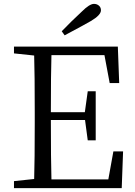

<svg xmlns="http://www.w3.org/2000/svg" viewBox="-20 -969 695 989"><path d="M52 0V-36L156 -47Q159 -142 159 -337V-392Q159 -587 156 -683L52 -694V-729H587L594 -541H545L518 -685H245Q242 -591 242 -391H417L432 -499H473V-246H432L418 -351H242Q242 -142 245 -45H538L564 -189H614L607 0ZM313 -787 298 -808Q344 -856 401 -909Q441 -949 464 -949Q479 -949 489.5 -940Q500 -931 500 -916Q500 -891 447 -860Q433 -852 404 -836Q343 -803 313 -787Z"/></svg>

Font: GenRyuMin TW R
Style: Regular
Weight: 400
Version: Version 1.501;PS 1;hotconv 16.6.51;makeotf.lib2.5.65220